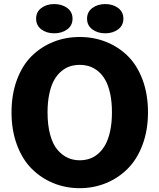

<svg xmlns="http://www.w3.org/2000/svg" viewBox="-20 -936 804 968"><path d="M318.8 -787.8Q292 -768.1 253.4 -768.1Q214.8 -768.1 188.5 -787.8Q162.1 -807.6 162.1 -841.8Q162.1 -876 188.5 -895.8Q214.8 -915.5 253.4 -915.5Q292 -915.5 318.8 -895.8Q345.7 -876 345.7 -841.8Q345.7 -807.6 318.8 -787.8ZM510.7 -768.1Q472.2 -768.1 445.6 -787.8Q418.9 -807.6 418.9 -841.8Q418.9 -876 445.6 -895.8Q472.2 -915.5 510.7 -915.5Q548.8 -915.5 575.4 -895.8Q602.1 -876 602.1 -841.8Q602.1 -807.6 575.4 -787.8Q548.8 -768.1 510.7 -768.1ZM381.8 12.7Q311 12.7 249 -12.7Q187 -38.1 139.9 -85.2Q92.8 -132.3 65.4 -205.8Q38.1 -279.3 38.1 -369.6Q38.1 -460 65.2 -533.2Q92.3 -606.4 139.4 -653.1Q186.5 -699.7 248.5 -724.6Q310.5 -749.5 381.8 -749.5Q453.1 -749.5 515.4 -724.6Q577.6 -699.7 624.8 -653.1Q671.9 -606.4 699 -533.4Q726.1 -460.4 726.1 -369.6Q726.1 -279.3 698.5 -205.8Q670.9 -132.3 623.5 -85.2Q576.2 -38.1 514.2 -12.7Q452.1 12.7 381.8 12.7ZM381.8 -127.9Q407.7 -127.9 430.9 -135.5Q454.1 -143.1 475.1 -161.1Q496.1 -179.2 511.2 -206.5Q526.4 -233.9 535.4 -275.6Q544.4 -317.4 544.4 -369.6Q544.4 -422.4 535.4 -463.9Q526.4 -505.4 511.2 -532.2Q496.1 -559.1 474.9 -576.7Q453.6 -594.2 430.7 -601.6Q407.7 -608.9 381.8 -608.9Q356 -608.9 333 -601.6Q310.1 -594.2 289.1 -576.7Q268.1 -559.1 252.9 -532.2Q237.8 -505.4 228.8 -463.9Q219.7 -422.4 219.7 -369.6Q219.7 -304.2 233.2 -255.9Q246.6 -207.5 270 -180.4Q293.5 -153.3 321.3 -140.6Q349.1 -127.9 381.8 -127.9Z"/></svg>

Font: Epilogue ExtraBold
Style: Regular
Weight: 800
Designer: Tyler Finck
Foundry: Etcetera Type Co
Version: Version 2.112